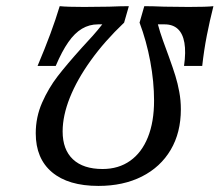

<svg xmlns="http://www.w3.org/2000/svg" viewBox="-20 -591 711 622"><path d="M95.8 -159.2Q95.8 -211.6 116.4 -258.5Q137.1 -305.3 166.3 -343.3Q195.5 -381.2 245.8 -437.2Q263.1 -455.6 280.5 -475.1Q297.9 -494.7 311.3 -512.1H297.6Q269.4 -512.1 245.6 -498Q221.8 -483.9 201.3 -454.4Q180.7 -425 160.5 -377.4H101.7Q125.9 -434.7 143.2 -481.5Q160.5 -528.2 173.4 -571Q198.1 -568.5 252.4 -568.5Q293 -569.4 333.5 -569.4Q372 -571 397.4 -571L382.1 -517.7Q318.8 -457.5 274.3 -395.4Q229.7 -333.4 206.3 -274.8Q182.9 -216.1 182.9 -165.2Q182.9 -106.3 216.3 -74.9Q249.8 -43.5 312.2 -43.5Q364.2 -43.5 401.8 -70.2Q439.3 -96.8 459.2 -146.6Q479.1 -196.3 479.1 -264.9Q479.1 -326.2 466.8 -392.2Q454.5 -458.2 432.1 -517.7L447.4 -571Q473.4 -571 512 -569.4Q551.8 -569.4 590.8 -568.5Q650.5 -568.5 671.4 -571Q659.3 -523.4 650 -475.8Q640.7 -428.2 635.1 -377.4H576.2Q582.6 -422.6 577.4 -452.4Q572.2 -482.3 556 -497.2Q539.9 -512.1 513.3 -512.1H491.5Q498.3 -486.6 507.9 -459.9Q517.4 -433.3 526.5 -408.9Q540.7 -369.7 548.2 -345.2Q555.8 -320.7 560.8 -293.3Q565.9 -265.9 565.9 -236.8Q565.9 -161.4 533 -105.6Q500.1 -49.8 439.7 -19.2Q379.3 11.3 298.9 11.3Q201.2 11.3 148.5 -33.1Q95.8 -77.4 95.8 -159.2Z"/></svg>

Font: Playfair Micro SmCond SmLight
Style: Italic
Weight: 360
Width: 4
Italic angle: -15.6°
Designer: Claus Eggers Sørensen
Foundry: Claus Eggers Sørensen
Version: Version 2.203;Glyphs 3.3 (3326)